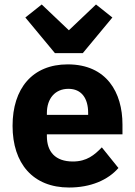

<svg xmlns="http://www.w3.org/2000/svg" viewBox="-20 -824 602 856"><path d="M349 -587 481 -746 408 -804 287 -689 166 -804 93 -746 225 -587ZM288 12C384 12 461 -21 508 -75L434 -167C401 -133 367 -104 305 -104C226 -104 189 -148 189 -217V-225H526V-269C526 -411 456 -537 282 -537C124 -537 36 -429 36 -263C36 -95 127 12 288 12ZM285 -428C344 -428 373 -385 373 -321V-312H189V-320C189 -385 226 -428 285 -428Z"/></svg>

Font: LVC Sans
Style: Bold
Weight: 700
Designer: Mike Abbink, Paul van der Laan, Pieter van Rosmalen
Foundry: Bold Monday
Version: Version 3.0